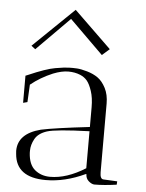

<svg xmlns="http://www.w3.org/2000/svg" viewBox="-54 -805 647 853"><g transform="rotate(5 269.5 -378.0)"><path d="M360 -38H357Q267 4 182 4Q49 4 41 -101Q40 -108 40 -114Q40 -191 141 -217Q201 -230 357 -248V-336Q357 -378 347 -408Q337 -438 325 -452.5Q313 -467 294 -475Q270 -485 240.5 -485Q211 -485 173 -470Q118 -447 75 -412L71 -334L52 -329V-450L62 -454Q140 -488 181 -495Q222 -502 241 -502.5Q260 -503 277.5 -502Q295 -501 323 -493Q351 -485 371.5 -470.5Q392 -456 407 -427Q422 -398 422 -358V-52Q422 -21 438 -21L499 -18L498 -3Q442 5 398 5Q386 4 373 -7.5Q360 -19 360 -38ZM200 -12Q274 -12 357 -64V-229Q207 -224 168.5 -211.5Q130 -199 115.5 -172.5Q101 -146 101 -120Q101 -115 101 -110Q104 -58 132 -35Q160 -12 200 -12ZM67 -585 249 -761Q407 -607 415 -600L382 -571L232 -719L85 -571Z"/></g></svg>

Font: Antic Didone
Style: Regular
Weight: 400
Designer: Santiago Orozco
Foundry: Santiago Orozco
Version: Version 2.001